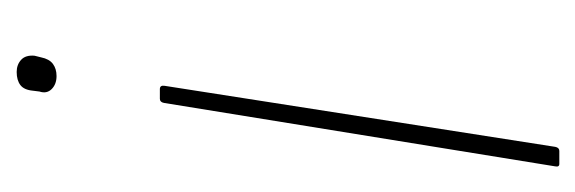

<svg xmlns="http://www.w3.org/2000/svg" viewBox="-256 -440 707 236"><g transform="rotate(90 98.0 -321.5)"><path d="M89 -164Q84 -164 85 -170L160 -650Q161 -655 165 -655H181Q185 -655 184 -650L106 -169Q105 -164 101 -164ZM68 12Q59 12 53 6.5Q47 1 48 -10L50 -18Q52 -28 58 -32.5Q64 -37 73 -37Q83 -37 89 -31Q95 -25 92 -16L91 -8Q90 3 84 7.5Q78 12 68 12Z"/></g></svg>

Font: Sofia Sans Thin
Style: Italic
Weight: 250
Italic angle: -9°
Version: Version 4.100-B